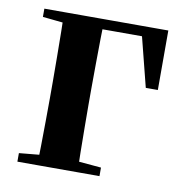

<svg xmlns="http://www.w3.org/2000/svg" viewBox="-66 -599 639 662"><g transform="rotate(10 253.5 -268.0)"><path d="M105.9 0Q107.6 -25.5 108.1 -67.4Q108.6 -109.4 109.1 -154.7Q109.6 -200 109.6 -234.8V-292.5Q109.6 -331.7 109.1 -378.5Q108.6 -425.4 108.1 -468.2Q107.6 -511 105.9 -535.7H247.6Q246.6 -511 246.1 -468.2Q245.6 -425.4 245.1 -378.5Q244.6 -331.7 244.6 -292.5V-234.8Q244.6 -200 245.1 -154.7Q245.6 -109.4 246.1 -67.4Q246.6 -25.5 247.6 0ZM176.9 -500.4V-535.7H471.2L471.2 -327.4H429L378.4 -527.4L413 -500.4ZM37.2 0V-29.9L145.7 -40.2H207.3L324.6 -29.9V0ZM37.2 -506.8V-535.7H176.9V-495.5H147Z"/></g></svg>

Font: Noto Serif JP
Style: Regular
Weight: 200
Designer: Ryoko NISHIZUKA 西塚涼子 (kana & ideographs); Frank Grießhammer (Latin, Greek & Cyrillic); Wenlong ZHANG 张文龙 (bopomofo); San
Foundry: Adobe
Version: Version 2.001;hotconv 1.1.0;makeotfexe 2.6.0